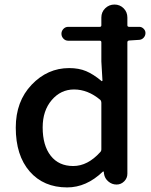

<svg xmlns="http://www.w3.org/2000/svg" viewBox="-20 -817 670 850"><path d="M423.8 -143.6Q428.7 -148.4 428.7 -156.2V-362.3Q428.7 -370.1 423.8 -375Q369.1 -420.9 307.6 -420.9Q249 -420.9 209 -374Q168.9 -327.1 168.9 -252.9Q168.9 -172.9 204.6 -127.4Q240.2 -82 304.2 -82Q368.2 -82 423.8 -143.6ZM596.7 -698.2Q607.4 -698.2 615.7 -689.9Q624 -681.6 624 -670.9Q624 -659.2 616.2 -650.4Q608.4 -641.6 596.7 -640.6L551.8 -637.7Q543.9 -636.7 543.9 -629.9V-47.9Q543.9 -28.3 529.8 -14.2Q515.6 0 496.1 0Q475.6 0 459.5 -13.7Q443.4 -27.3 440.4 -47.9L439.5 -56.6Q439.5 -57.6 437.5 -57.6Q435.5 -57.6 434.6 -56.6Q362.3 12.7 277.3 12.7Q172.9 12.7 111.3 -58.1Q49.8 -128.9 49.8 -252Q49.8 -368.2 120.1 -441.9Q190.4 -515.6 286.1 -515.6Q329.1 -515.6 361.3 -502Q393.6 -488.3 428.7 -459Q429.7 -457 431.6 -458Q433.6 -459 433.6 -460.9L428.7 -544.9V-629.9Q428.7 -636.7 421.9 -636.7H282.2Q269.5 -636.7 260.7 -646Q252 -655.3 252 -667.5Q252 -679.7 260.7 -689Q269.5 -698.2 282.2 -698.2H421.9Q428.7 -698.2 428.7 -705.1V-739.3Q428.7 -763.7 445.8 -780.3Q462.9 -796.9 486.8 -796.9Q510.7 -796.9 527.3 -780.3Q543.9 -763.7 543.9 -739.3V-705.1Q543.9 -698.2 551.8 -698.2Z"/></svg>

Font: Gen Jyuu Gothic P Medium
Style: Regular
Weight: 500
Designer: [Source Han Sans]
Ryoko NISHIZUKA  (kana & ideographs); Paul D. Hunt (Latin, Greek & Cyrillic); Wenlong ZHANG  (bopomofo
Version: Version 1.002.20150607